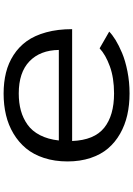

<svg xmlns="http://www.w3.org/2000/svg" viewBox="147 -892 755 1090"><g transform="rotate(90 525.0 -346.5)"><path d="M896 -352Q896 -278.5 876.2 -218.2Q856.5 -158 821.5 -116Q786.5 -74 738 -45Q689.5 -16 632.5 -2.5Q575.5 11 511 11Q446.5 11 392 -2.5Q337.5 -16 291.5 -45.8Q245.5 -75.5 213.2 -120.2Q181 -165 163 -230.5Q145 -296 145 -378H780Q775 -503.5 705.2 -559.8Q635.5 -616 510 -616Q421.5 -616 355.8 -592Q290 -568 254 -534L159 -588.5Q176.5 -606 206.5 -624.5Q236.5 -643 280.2 -661.5Q324 -680 384.5 -692Q445 -704 510 -704Q575.5 -704 632.8 -691Q690 -678 738.8 -650.2Q787.5 -622.5 822.2 -581.8Q857 -541 876.5 -482.2Q896 -423.5 896 -352ZM510 -75Q563.5 -75 607.2 -87Q651 -99 687.2 -124.8Q723.5 -150.5 746.8 -195.5Q770 -240.5 777 -302.5H263Q264.5 -196.5 327.5 -135.8Q390.5 -75 510 -75Z"/></g></svg>

Font: League Mono Extended
Style: Regular
Weight: 400
Width: 9
Designer: Tyler Finck
Foundry: The League of Moveable Type / Tyler Finck
Version: Version 2.210